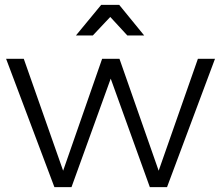

<svg xmlns="http://www.w3.org/2000/svg" viewBox="-20 -764 898 784"><path d="M430.2 -694.8 358.9 -619.1H290L393.1 -744.1H466.8L568.8 -619.1H500ZM788.1 -523.9H857.9L662.1 0H591.8L432.1 -442.9L272 0H202.1L4.9 -523.9H77.1L237.8 -66.9L397 -523.9H467.8L627.9 -66.9Z"/></svg>

Font: Montserrat arm Light
Style: Regular
Weight: 300
Designer: Julieta Ulanovsky
Foundry: Julieta Ulanovsky
Version: Version 6.000;PS 006.000;hotconv 1.0.88;makeotf.lib2.5.64775